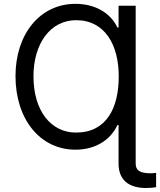

<svg xmlns="http://www.w3.org/2000/svg" viewBox="-20 -757 822 986"><path d="M676.8 -727.5H588.9V-615.7H583C547.4 -691.4 467.3 -737.3 367.7 -737.3C185.1 -737.3 59.6 -582 59.6 -366.2C59.6 -144.5 186 11.7 367.7 11.7C465.8 11.7 545.9 -34.7 583 -114.7H588.9V83.5C588.9 164.6 638.2 208.5 730.5 208.5C752 208.5 772 206.5 781.7 204.1V130.9C771.5 132.3 761.2 132.8 752.9 132.8C698.7 132.8 676.8 117.7 676.8 83.5ZM370.1 -76.2C242.2 -76.2 151.9 -187 151.9 -365.2C151.9 -532.7 238.3 -653.3 371.1 -653.3C520 -653.3 589.8 -524.4 589.8 -365.2C589.8 -202.6 527.3 -76.2 370.1 -76.2Z"/></svg>

Font: Raveo
Style: Regular
Weight: 400
Designer: Jakub Foglar, Rasmus Andersson (Inter)
Foundry: Jakubfoglar.com
Version: Version 1.100;Glyphs 3.2.3 (3260)